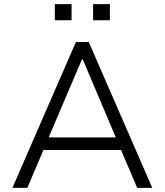

<svg xmlns="http://www.w3.org/2000/svg" viewBox="-20 -908 796 928"><path d="M40 0 347 -705H409L716 0H643L557 -202L594 -183H162L198 -202L112 0ZM376 -621 209 -229 185 -244H571L546 -229L380 -621ZM430 -810V-888H511V-810ZM245 -810V-888H326V-810Z"/></svg>

Font: Nunito Sans 8pt Light
Style: Regular
Weight: 300
Version: Version 3.101;gftools[0.9.27]